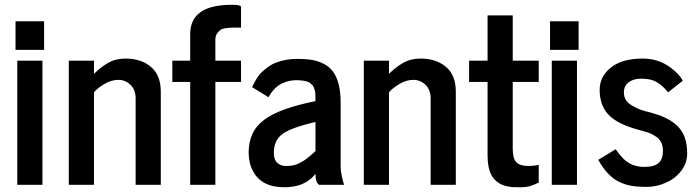

<svg xmlns="http://www.w3.org/2000/svg" viewBox="-20 -767 2905 797"><path d="M51.8 0V-515.1H156.2V0ZM44.4 -560.1V-678.7H163.1V-560.1Z M647.5 -386.2V0H543V-358.9Q543 -394 521.7 -414.8Q500.5 -435.5 471.2 -435.5Q441.9 -435.5 413.1 -418.2Q384.3 -400.9 370.1 -383.8V0H265.6V-515.1H370.1V-460.4Q398.4 -488.8 429.4 -506.3Q460.4 -523.9 502 -523.9Q565.4 -523.9 606.4 -489.5Q647.5 -455.1 647.5 -386.2Z M941.9 -747.1Q978 -747.1 980.5 -739.7V-652.3H947.3Q907.7 -651.9 895.5 -643.1Q874 -627 874 -603V-515.1H980.5V-426.8H874V0H769.5V-426.8H695.3V-515.1H769.5V-625.5Q769.5 -747.1 941.9 -747.1Z M1116.7 -132.8Q1116.7 -104 1130.9 -91.1Q1145 -78.1 1166 -78.1Q1187 -78.1 1197.5 -80.6Q1208 -83 1218.3 -87.9L1236.3 -97.2Q1244.1 -101.6 1253.9 -109.4L1268.1 -120.6Q1272 -124 1280.8 -131.8L1289.6 -140.1V-260.7Q1180.2 -235.4 1146.5 -206.1Q1116.7 -179.7 1116.7 -132.8ZM1304.2 0Q1289.6 -8.8 1289.6 -45.4L1280.3 -34.7Q1238.3 10.3 1160.2 10.3Q1065.4 10.3 1030.3 -56.6Q1012.2 -89.8 1012.2 -133.3Q1012.2 -176.8 1027.6 -210.7Q1043 -244.6 1077.6 -270.5Q1140.6 -317.4 1289.6 -347.2Q1289.6 -381.8 1287.4 -389.6Q1285.2 -397.5 1282.5 -404.3Q1279.8 -411.1 1275.9 -414.8Q1272 -418.5 1266.1 -422.9Q1260.3 -427.2 1252.4 -429.2Q1233.4 -434.1 1210.2 -434.1Q1187 -434.1 1166.7 -427Q1146.5 -419.9 1134.5 -411.1Q1122.6 -402.3 1112.8 -390.6Q1100.1 -375 1094.7 -363.3L1026.4 -405.3Q1047.9 -449.7 1063.5 -464.6Q1079.1 -479.5 1094.2 -490.2Q1109.4 -501 1126.5 -507.3Q1167.5 -522.5 1210 -522.5Q1252.4 -522.5 1277.6 -517.8Q1302.7 -513.2 1325.4 -501.2Q1348.1 -489.3 1362.8 -469.2Q1394 -425.8 1394 -342.3V-72.8Q1394 -59.1 1399.2 -34.2Q1404.3 -9.3 1408.7 0Z M1872.1 -386.2V0H1767.6V-358.9Q1767.6 -394 1746.3 -414.8Q1725.1 -435.5 1695.8 -435.5Q1666.5 -435.5 1637.7 -418.2Q1608.9 -400.9 1594.7 -383.8V0H1490.2V-515.1H1594.7V-460.4Q1623 -488.8 1654.1 -506.3Q1685.1 -523.9 1726.6 -523.9Q1790 -523.9 1831.1 -489.5Q1872.1 -455.1 1872.1 -386.2Z M1927.2 -426.8V-515.1H2003.9V-703.1H2108.4V-515.1H2216.3V-426.8H2108.4V-150.4Q2108.4 -108.9 2123.3 -93.5Q2138.2 -78.1 2173.3 -78.1Q2187.5 -78.1 2201.9 -80.1Q2216.3 -82 2216.3 -82.5V-8.8Q2189.9 3.4 2175.5 6.8Q2161.1 10.3 2140.4 10.3Q2119.6 10.3 2109.6 9.8Q2099.6 9.3 2085.2 6.3Q2070.8 3.4 2060.3 -1.7Q2049.8 -6.8 2038.6 -16.6Q2027.3 -26.4 2020 -40Q2003.9 -71.3 2003.9 -121.1V-426.8Z M2270.5 0V-515.1H2375V0ZM2263.2 -560.1V-678.7H2381.8V-560.1Z M2463.4 -103.5 2535.6 -147.5Q2552.7 -123 2567.4 -108.4Q2602.1 -74.2 2654.8 -74.2Q2697.3 -74.2 2715.3 -91.8Q2731.9 -107.9 2731.9 -140.6Q2731.9 -177.7 2708 -196.3Q2686.5 -212.4 2665.5 -218.3L2619.6 -231.4Q2540 -253.9 2504.9 -292Q2469.2 -330.6 2469.2 -394Q2469.2 -448.2 2513.7 -484.9Q2560.5 -523.9 2647.9 -523.9Q2726.6 -523.9 2783.2 -470.2Q2807.6 -447.3 2814 -431.6L2753.4 -383.8Q2719.2 -425.3 2685.1 -435.1Q2667.5 -440.4 2638.9 -440.4Q2610.4 -440.4 2590.1 -425.8Q2569.8 -411.1 2569.8 -382.8Q2569.8 -350.1 2598.6 -332Q2624 -315.9 2649.9 -308.1L2693.8 -295.9Q2797.4 -266.6 2822.3 -196.8Q2832.5 -168.5 2832.5 -129.6Q2832.5 -90.8 2808.3 -58.6Q2784.2 -26.4 2744.6 -8.8Q2705.1 8.8 2664.8 8.8Q2624.5 8.8 2598.4 3.9Q2572.3 -1 2547.9 -13.2Q2500.5 -37.1 2463.4 -103.5Z"/></svg>

Font: News Cycle
Style: Bold
Weight: 700
Version: Version 0.5.1